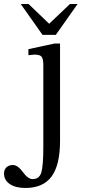

<svg xmlns="http://www.w3.org/2000/svg" viewBox="-210 -698 493 953"><path d="M88 -482V2Q88 121 46 178Q4 235 -84 235Q-133 235 -161.5 215.5Q-190 196 -190 163Q-190 144 -178 132.5Q-166 121 -146 121Q-122 121 -96.5 156Q-71 191 -48 191Q-14 191 -4.5 156.5Q5 122 5 32V-373Q5 -406 -3.5 -416.5Q-12 -427 -39 -427Q-69 -424 -69 -424V-454L61 -482ZM-107 -678H-68L34 -580L137 -678H175L67 -525H1Z"/></svg>

Font: myMathFont
Style: Regular
Weight: 400
Designer: Ross Mills, John Hudson & Paul Hanslow, Tiro Typeworks Ltd; with prior portions MicroPress Inc., and Coen Hoffman. Math 
Foundry: Tiro Typeworks Ltd
Version: Version 2.13 b171